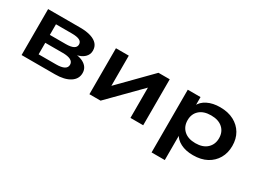

<svg xmlns="http://www.w3.org/2000/svg" viewBox="-46 -1056 2371 1787"><g transform="rotate(30 1140.0 -162.0)"><path d="M96 0V-494H442Q509 -494 556 -479Q603 -464 627 -436Q651 -408 651 -366Q651 -324 619.5 -294Q588 -264 530 -253L533 -258Q580 -252 610.5 -235.5Q641 -219 656.5 -194.5Q672 -170 672 -138Q672 -74 614 -37Q556 0 455 0ZM230 -85H418Q474 -85 503 -100.5Q532 -116 532 -147Q532 -178 503 -193.5Q474 -209 419 -209H230ZM230 -294H401Q455 -294 482.5 -308.5Q510 -323 510 -352Q510 -381 483 -394.5Q456 -408 401 -408H230Z M825 0V-494H963V-135H929L1282 -494H1403V0H1266V-360H1300L945 0Z M1597 180V-494H1734V-396H1726Q1749 -447 1806 -475.5Q1863 -504 1941 -504Q2027 -504 2089 -471Q2151 -438 2184.5 -381Q2218 -324 2218 -247Q2218 -172 2184.5 -114Q2151 -56 2090 -23Q2029 10 1942 10Q1864 10 1808.5 -18.5Q1753 -47 1731 -95H1739V180ZM1906 -98Q1986 -98 2030.5 -139.5Q2075 -181 2075 -248Q2075 -315 2030.5 -355.5Q1986 -396 1906 -396Q1826 -396 1781.5 -355.5Q1737 -315 1737 -248Q1737 -181 1781.5 -139.5Q1826 -98 1906 -98Z"/></g></svg>

Font: Nunito Sans 10pt Expanded
Style: Bold
Weight: 700
Width: 7
Designer: Vernon Adams
Foundry: Vernon Adams
Version: Version 3.101;gftools[0.9.27]